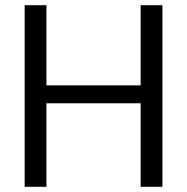

<svg xmlns="http://www.w3.org/2000/svg" viewBox="-20 -720 720 740"><path d="M522 0V-700H606V0ZM75 0V-700H159V0ZM143 -322V-391H543V-322Z"/></svg>

Font: DM Sans 17pt
Style: Regular
Weight: 400
Version: Version 4.004;gftools[0.9.30]